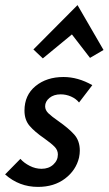

<svg xmlns="http://www.w3.org/2000/svg" viewBox="-23 -727 426 753"><path d="M383 -531 330 -500 259 -592 145 -498 108 -533 281 -707ZM-3 -43 57 -104Q71 -88 93.5 -76.5Q116 -65 140 -65Q168 -65 186 -81.5Q204 -98 204 -121Q204 -138 191.5 -151Q179 -164 151 -184Q113 -210 93 -233.5Q73 -257 73 -293Q73 -354 116.5 -389.5Q160 -425 226 -425Q283 -425 339 -393L287 -325Q275 -340 255.5 -348.5Q236 -357 215 -357Q188 -357 171 -343Q154 -329 154 -310Q154 -295 167 -282.5Q180 -270 206 -252Q246 -224 268 -199.5Q290 -175 290 -136Q290 -124 287 -109Q275 -59 232 -26.5Q189 6 126 6Q52 6 -3 -43Z"/></svg>

Font: Ysabeau Infant Semibold
Style: Italic
Weight: 600
Italic angle: -12°
Designer: Christian Thalmann (Catharsis Fonts)
Version: Version 0.003